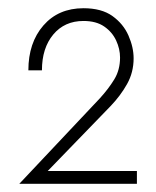

<svg xmlns="http://www.w3.org/2000/svg" viewBox="-20 -729 380 467"><path d="M27 -282H313V-313H96L249 -471Q273 -496 289 -524.5Q305 -553 305 -587Q305 -614 292.5 -642.5Q280 -671 253.5 -690Q227 -709 183 -709Q122 -709 85.5 -667Q49 -625 49 -558H82Q82 -612 109.5 -645Q137 -678 183 -678Q214 -678 233.5 -664.5Q253 -651 262.5 -630.5Q272 -610 272 -589Q272 -559 258 -536Q244 -513 223 -490Z"/></svg>

Font: Jost-300-LightPL
Style: Regular
Weight: 300
Version: Version 3.300; ttfautohint (v0.97) -l 8 -r 50 -G 200 -x 14 -